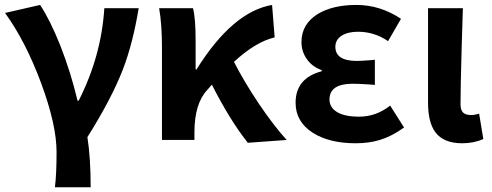

<svg xmlns="http://www.w3.org/2000/svg" viewBox="-20 -581 2041 797"><path d="M208 196.3Q214.8 141.6 214.8 49.8Q214.8 -62.5 150.9 -235.4Q86.9 -408.2 1 -527.3L146.5 -560.5Q187.5 -499 230.5 -391.6Q274.4 -279.3 301.8 -163.1H306.6Q400.4 -347.7 413.1 -546.9H555.7Q531.2 -399.4 490.2 -293Q442.4 -169.9 342.8 -11.7Q356.4 74.2 356.4 196.3Z M1008.8 11.7Q935.5 -80.1 859.4 -229.5L839.8 -207Q787.1 -150.4 787.1 -31.2V0H652.3V-383.8Q652.3 -480.5 640.6 -546.9H781.2Q792 -504.9 792 -413.1V-293H795.9Q945.3 -532.2 1109.4 -560.5L1120.1 -425.8Q1041 -407.2 951.2 -324.2Q993.2 -242.2 1052.7 -153.3Q1114.3 -61.5 1169.9 0Z M1456.1 13.7Q1347.7 13.7 1279.3 -29.3Q1207 -75.2 1207 -154.3Q1207 -256.8 1315.4 -285.2V-290Q1275.4 -303.7 1252 -337.9Q1231.4 -369.1 1231.4 -406.2Q1231.4 -481.4 1299.8 -523.4Q1362.3 -560.5 1459 -560.5Q1558.6 -560.5 1644.5 -502.9L1590.8 -410.2Q1534.2 -449.2 1465.8 -449.2Q1423.8 -449.2 1397.9 -432.6Q1372.1 -416 1372.1 -386.7Q1372.1 -328.1 1461.9 -328.1Q1478.5 -328.1 1516.6 -331.1Q1529.3 -332 1536.1 -333V-228.5Q1528.3 -229.5 1511.7 -230.5Q1465.8 -233.4 1444.3 -233.4Q1347.7 -233.4 1347.7 -168Q1347.7 -134.8 1379.4 -115.7Q1411.1 -96.7 1470.7 -96.7Q1541 -96.7 1599.6 -142.6L1657.2 -51.8Q1607.4 -15.6 1556.6 0Q1511.7 13.7 1456.1 13.7Z M1898.4 13.7Q1821.3 13.7 1787.1 -32.2Q1756.8 -73.2 1756.8 -155.3V-546.9H1901.4Q1900.4 -496.1 1896.5 -387.7Q1891.6 -211.9 1891.6 -148.4Q1891.6 -124 1902.3 -113.8Q1913.1 -103.5 1935.5 -103.5Q1951.2 -103.5 1968.8 -109.4L1986.3 -3.9Q1947.3 13.7 1898.4 13.7Z"/></svg>

Font: Bpmf GenYo Gothic B
Style: B
Weight: 700
Foundry: But Ko
Version: Version 1.320